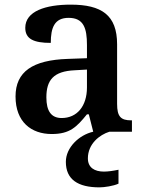

<svg xmlns="http://www.w3.org/2000/svg" viewBox="-20 -568 626 828"><path d="M203 10C282 10 311 -21 355 -75H363L382 0C321 14 264 68 264 130C264 206 316 240 409 240C430 240 470 234 491 224V164C467 169 446 172 428 172C388 172 359 155 359 115C359 52 410 13 452 0H549V-49H546C501 -49 485 -65 485 -120V-377C485 -503 418 -548 285 -548C177 -548 89 -520 89 -448C89 -400 125 -383 199 -383C199 -449 215 -491 276 -491C341 -491 355 -446 355 -374V-317L272 -314C121 -309 47 -259 47 -152C47 -42 115 10 203 10ZM246 -59C201 -59 180 -89 180 -148C180 -222 210 -261 303 -265L355 -268V-191C355 -110 312 -59 246 -59Z"/></svg>

Font: Noto Serif Gurmukhi SemiBold
Style: Regular
Weight: 600
Designer: Vaibhav Singh and the Monotype Design Team
Foundry: Monotype Imaging Inc.
Version: Version 2.004